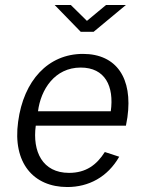

<svg xmlns="http://www.w3.org/2000/svg" viewBox="-20 -743 590 773"><path d="M407 -723 330 -659 265 -723H200L305 -615H357L487 -723ZM124 -237H487L493 -271C515 -428 449 -526 314 -526C174 -526 75 -419 53 -253C30 -87 115 10 251 10C337 10 413 -30 460 -112L402 -131C369 -79 326 -47 258 -47C151 -47 110 -133 124 -237ZM133 -295C144 -382 200 -471 305 -471C403 -471 440 -396 426 -295Z"/></svg>

Font: United Sans Light
Style: Italic
Weight: 300
Italic angle: -8°
Designer: Pablo Impallari, Rodrigo Fuenzalida (Modified by Dan O. Williams)
Version: Version 1.000;PS 001.000;hotconv 1.0.88;makeotf.lib2.5.64775